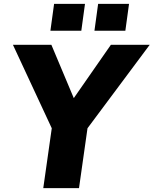

<svg xmlns="http://www.w3.org/2000/svg" viewBox="-20 -974 795 994"><path d="M433 -310 389 0H204L248 -310L47 -742H246L362 -466L554 -742H755ZM401 -815H241L260 -954H420ZM629 -815H469L488 -954H648Z"/></svg>

Font: Morrison ExtraBold
Style: Regular
Weight: 800
Designer: Pablo Impallari, Rodrigo Fuenzalida (Modified by Dan O. Williams)
Version: Version 0.03;June 6, 2019;FontCreator 11.5.0.2425 64-bit; tt